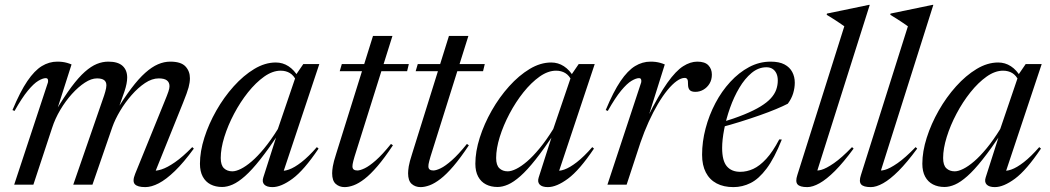

<svg xmlns="http://www.w3.org/2000/svg" viewBox="-20 -755 4293 785"><path d="M610.5 -42 602.5 -57.5Q617.5 -55 640.8 -62.5Q664 -70 695.5 -91.8Q727 -113.5 766 -153.5L772.5 -147.5Q731 -90.5 695 -55.8Q659 -21 629 -5.5Q599 10 574 10Q542 10 531.2 -2Q520.5 -14 532.5 -44L652 -338Q664 -367 668.5 -380.5Q673 -394 673 -402.5Q673 -418 662.5 -426.2Q652 -434.5 629 -434.5Q601.5 -434.5 573 -415.5Q544.5 -396.5 518 -366.2Q491.5 -336 471 -301.5Q450.5 -267 439.5 -236L358 0H279.5L405.5 -364Q408.5 -373 410.5 -380.5Q412.5 -388 413.8 -394.5Q415 -401 415 -406Q415 -421 405.2 -427.8Q395.5 -434.5 376.5 -434.5Q353.5 -434.5 327 -417.2Q300.5 -400 274.2 -371Q248 -342 226.5 -305.8Q205 -269.5 193 -232L116.5 0H38L176 -418Q177.5 -424.5 175.8 -430Q174 -435.5 167 -435.5Q155 -435.5 136.5 -424.5Q118 -413.5 94 -384.5Q70 -355.5 39.5 -301.5L31 -305Q62.5 -380.5 91.8 -423.5Q121 -466.5 151 -484.8Q181 -503 214 -503Q225.5 -503 235.2 -501.8Q245 -500.5 254 -498Q263 -495.5 272.5 -491.5L211.5 -300.5H207Q243 -360.5 272.2 -399.8Q301.5 -439 327 -461.5Q352.5 -484 375.8 -493.5Q399 -503 423 -503Q462 -503 481 -485.8Q500 -468.5 500 -438Q500 -426 497.2 -412Q494.5 -398 489 -381.5L458.5 -295H451Q486.5 -353.5 516.8 -393.5Q547 -433.5 574 -457.5Q601 -481.5 626 -492.2Q651 -503 676 -503Q720 -503 738.2 -483.5Q756.5 -464 756.5 -435Q756.5 -418 751 -397.5Q745.5 -377 728.5 -335Z M1056.5 -29.5 1115 -212.5H1122.5Q1078 -146 1043.8 -102.8Q1009.5 -59.5 981.8 -35Q954 -10.5 931.2 -0.5Q908.5 9.5 888 9.5Q861.5 9.5 841 -1Q820.5 -11.5 809 -32.8Q797.5 -54 797.5 -85.5Q797.5 -135.5 815.5 -192Q833.5 -248.5 864.5 -303Q895.5 -357.5 935.5 -402Q975.5 -446.5 1019.5 -473Q1063.5 -499.5 1107.5 -499.5Q1136 -499.5 1159.5 -484.2Q1183 -469 1200.5 -439L1192.5 -423Q1181.5 -446.5 1165.2 -456.2Q1149 -466 1127.5 -466Q1094.5 -466 1060.2 -441.8Q1026 -417.5 994.2 -377.8Q962.5 -338 937.2 -290.2Q912 -242.5 897.2 -195Q882.5 -147.5 882.5 -109Q882.5 -79.5 895.8 -67Q909 -54.5 930 -54.5Q944.5 -54.5 964.8 -64.5Q985 -74.5 1009 -95Q1033 -115.5 1060.2 -148.5Q1087.5 -181.5 1116 -227.5L1193 -453.5L1220 -493H1285.5L1135 -41.5L1125 -58Q1139 -54 1161.2 -61.8Q1183.5 -69.5 1212.5 -92Q1241.5 -114.5 1275.5 -153.5L1282.5 -147.5Q1223 -59 1176.2 -24.5Q1129.5 10 1094 10Q1070.5 10 1060.5 -0.5Q1050.5 -11 1056.5 -29.5Z M1369 -464 1377.5 -493H1651.5L1644.5 -464ZM1429.5 -114.5Q1426.5 -104 1424.5 -96.5Q1422.5 -89 1421.8 -84Q1421 -79 1421 -75Q1421 -66 1426.2 -62Q1431.5 -58 1441 -58Q1452.5 -58 1471.2 -67Q1490 -76 1516.8 -99.5Q1543.5 -123 1578.5 -166.5L1586.5 -161Q1552 -109 1523.2 -75.5Q1494.5 -42 1470.5 -23.5Q1446.5 -5 1426.2 2.5Q1406 10 1389 10Q1367.5 10 1352.8 -3Q1338 -16 1338 -46.5Q1338 -57.5 1340.8 -75Q1343.5 -92.5 1355 -128L1505 -608H1584.5Z M1679.5 -464 1688 -493H1962L1955 -464ZM1740 -114.5Q1737 -104 1735 -96.5Q1733 -89 1732.2 -84Q1731.5 -79 1731.5 -75Q1731.5 -66 1736.8 -62Q1742 -58 1751.5 -58Q1763 -58 1781.8 -67Q1800.5 -76 1827.2 -99.5Q1854 -123 1889 -166.5L1897 -161Q1862.5 -109 1833.8 -75.5Q1805 -42 1781 -23.5Q1757 -5 1736.8 2.5Q1716.5 10 1699.5 10Q1678 10 1663.2 -3Q1648.5 -16 1648.5 -46.5Q1648.5 -57.5 1651.2 -75Q1654 -92.5 1665.5 -128L1815.5 -608H1895Z M2182.5 -29.5 2241 -212.5H2248.5Q2204 -146 2169.8 -102.8Q2135.5 -59.5 2107.8 -35Q2080 -10.5 2057.2 -0.5Q2034.5 9.5 2014 9.5Q1987.5 9.5 1967 -1Q1946.5 -11.5 1935 -32.8Q1923.5 -54 1923.5 -85.5Q1923.5 -135.5 1941.5 -192Q1959.5 -248.5 1990.5 -303Q2021.5 -357.5 2061.5 -402Q2101.5 -446.5 2145.5 -473Q2189.5 -499.5 2233.5 -499.5Q2262 -499.5 2285.5 -484.2Q2309 -469 2326.5 -439L2318.5 -423Q2307.5 -446.5 2291.2 -456.2Q2275 -466 2253.5 -466Q2220.5 -466 2186.2 -441.8Q2152 -417.5 2120.2 -377.8Q2088.5 -338 2063.2 -290.2Q2038 -242.5 2023.2 -195Q2008.5 -147.5 2008.5 -109Q2008.5 -79.5 2021.8 -67Q2035 -54.5 2056 -54.5Q2070.5 -54.5 2090.8 -64.5Q2111 -74.5 2135 -95Q2159 -115.5 2186.2 -148.5Q2213.5 -181.5 2242 -227.5L2319 -453.5L2346 -493H2411.5L2261 -41.5L2251 -58Q2265 -54 2287.2 -61.8Q2309.5 -69.5 2338.5 -92Q2367.5 -114.5 2401.5 -153.5L2408.5 -147.5Q2349 -59 2302.2 -24.5Q2255.5 10 2220 10Q2196.5 10 2186.5 -0.5Q2176.5 -11 2182.5 -29.5Z M2601.5 -418Q2603 -424.5 2601.2 -430Q2599.5 -435.5 2592.5 -435.5Q2580.5 -435.5 2562 -424.5Q2543.5 -413.5 2519.5 -384.5Q2495.5 -355.5 2465 -301.5L2456.5 -305Q2488 -380.5 2517.2 -423.5Q2546.5 -466.5 2576.5 -484.8Q2606.5 -503 2639.5 -503Q2651 -503 2660.8 -501.8Q2670.5 -500.5 2679.5 -498Q2688.5 -495.5 2698 -491.5L2630.5 -276.5H2628Q2673.5 -367.5 2708.5 -416.5Q2743.5 -465.5 2773 -484.2Q2802.5 -503 2831 -503Q2862 -503 2876.2 -488Q2890.5 -473 2890.5 -450Q2890.5 -429 2881 -413.2Q2871.5 -397.5 2856.2 -388.5Q2841 -379.5 2823 -379.5Q2806.5 -379.5 2799.8 -387Q2793 -394.5 2793 -410Q2793.5 -426 2790 -431.2Q2786.5 -436.5 2779.5 -436.5Q2765 -436.5 2747 -423.8Q2729 -411 2709.2 -387Q2689.5 -363 2670 -330Q2650.5 -297 2632.2 -257Q2614 -217 2598.5 -172L2542 0H2463.5Z M3113.5 -480Q3081 -480 3053 -456.8Q3025 -433.5 3002.8 -396Q2980.5 -358.5 2964.8 -314Q2949 -269.5 2940.8 -226.2Q2932.5 -183 2932.5 -150Q2932.5 -97.5 2951.8 -75Q2971 -52.5 3006.5 -52.5Q3033.5 -52.5 3059.8 -64.5Q3086 -76.5 3112.8 -105.5Q3139.5 -134.5 3166 -185L3176.5 -184.5Q3146 -108 3114.2 -65.8Q3082.5 -23.5 3049 -6.8Q3015.5 10 2978.5 10Q2938.5 10 2909.8 -5.2Q2881 -20.5 2865.8 -50Q2850.5 -79.5 2850.5 -122.5Q2850.5 -175.5 2864.8 -229.8Q2879 -284 2904.8 -333Q2930.5 -382 2965.8 -420.2Q3001 -458.5 3042.8 -480.8Q3084.5 -503 3131 -503Q3166 -503 3187.5 -491.5Q3209 -480 3219.2 -460.5Q3229.5 -441 3229.5 -417Q3229.5 -395.5 3222.8 -373.2Q3216 -351 3201 -331Q3183 -321.5 3153 -309Q3123 -296.5 3085.2 -283.2Q3047.5 -270 3006 -257Q2964.5 -244 2924 -233.5L2926.5 -253.5Q2982.5 -270.5 3022.8 -287Q3063 -303.5 3089.5 -319.8Q3116 -336 3131.5 -353Q3147 -370 3153.5 -388.2Q3160 -406.5 3160 -426Q3160 -442.5 3154.5 -454.5Q3149 -466.5 3138.8 -473.2Q3128.5 -480 3113.5 -480Z M3432 -647.5Q3423 -654 3411.8 -661.5Q3400.5 -669 3387.5 -677.5Q3374.5 -686 3360 -694.5L3361 -699.5L3532 -735H3536L3317 -43L3308 -60.5Q3317.5 -55 3337.8 -60.5Q3358 -66 3389.5 -87.8Q3421 -109.5 3463.5 -153.5L3470 -147.5Q3428.5 -91 3393.8 -56.2Q3359 -21.5 3330.8 -5.8Q3302.5 10 3280.5 10Q3250.5 10 3240.8 -1.2Q3231 -12.5 3240 -39.5Z M3692 -647.5Q3683 -654 3671.8 -661.5Q3660.5 -669 3647.5 -677.5Q3634.5 -686 3620 -694.5L3621 -699.5L3792 -735H3796L3577 -43L3568 -60.5Q3577.5 -55 3597.8 -60.5Q3618 -66 3649.5 -87.8Q3681 -109.5 3723.5 -153.5L3730 -147.5Q3688.5 -91 3653.8 -56.2Q3619 -21.5 3590.8 -5.8Q3562.5 10 3540.5 10Q3510.5 10 3500.8 -1.2Q3491 -12.5 3500 -39.5Z M4010 -29.5 4068.5 -212.5H4076Q4031.5 -146 3997.2 -102.8Q3963 -59.5 3935.2 -35Q3907.5 -10.5 3884.8 -0.5Q3862 9.5 3841.5 9.5Q3815 9.5 3794.5 -1Q3774 -11.5 3762.5 -32.8Q3751 -54 3751 -85.5Q3751 -135.5 3769 -192Q3787 -248.5 3818 -303Q3849 -357.5 3889 -402Q3929 -446.5 3973 -473Q4017 -499.5 4061 -499.5Q4089.5 -499.5 4113 -484.2Q4136.5 -469 4154 -439L4146 -423Q4135 -446.5 4118.8 -456.2Q4102.5 -466 4081 -466Q4048 -466 4013.8 -441.8Q3979.5 -417.5 3947.8 -377.8Q3916 -338 3890.8 -290.2Q3865.5 -242.5 3850.8 -195Q3836 -147.5 3836 -109Q3836 -79.5 3849.2 -67Q3862.5 -54.5 3883.5 -54.5Q3898 -54.5 3918.2 -64.5Q3938.5 -74.5 3962.5 -95Q3986.5 -115.5 4013.8 -148.5Q4041 -181.5 4069.5 -227.5L4146.5 -453.5L4173.5 -493H4239L4088.5 -41.5L4078.5 -58Q4092.5 -54 4114.8 -61.8Q4137 -69.5 4166 -92Q4195 -114.5 4229 -153.5L4236 -147.5Q4176.5 -59 4129.8 -24.5Q4083 10 4047.5 10Q4024 10 4014 -0.5Q4004 -11 4010 -29.5Z"/></svg>

Font: Newsreader 60pt
Style: Italic
Weight: 400
Italic angle: -17°
Designer: Hugues Gentile
Foundry: Production Type
Version: Version 1.003